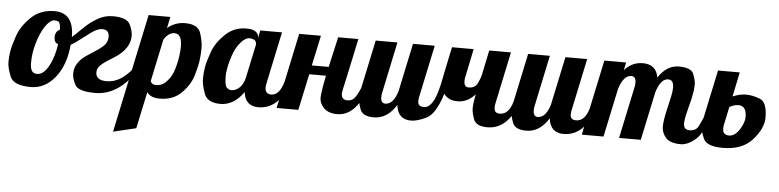

<svg xmlns="http://www.w3.org/2000/svg" viewBox="-60 -777 5142 1267"><g transform="rotate(5 2510.5 -143.5)"><path d="M306.2 -390.1Q303.2 -437 290.8 -442.6Q278.3 -448.2 264.2 -448.2Q250 -448.2 233.4 -434.3Q216.8 -420.4 201.9 -397.5Q187 -374.5 174.6 -345Q162.1 -315.4 153.3 -284.2Q144.5 -252.9 139.6 -222.4Q134.8 -191.9 134.8 -155.3Q134.8 -118.7 145.8 -102.3Q156.7 -85.9 180.7 -85.9Q222.7 -85.9 256.3 -146Q290 -206.1 301.8 -293.9Q274.9 -300.8 274.9 -338.4Q274.9 -376 306.2 -390.1ZM569.8 -130.9Q569.8 -78.1 641.1 -78.1Q686.5 -78.1 727.1 -101.1Q767.6 -124 814 -179.2H848.1Q731.9 5.9 573.2 5.9Q460.9 5.9 439.5 -35.6Q418 -77.1 418 -106Q418 -134.8 427 -156.5Q436 -178.2 450.9 -195.3Q465.8 -212.4 484.9 -226.3Q503.9 -240.2 541.7 -263.9Q579.6 -287.6 604.7 -311Q629.9 -334.5 629.9 -371.1Q629.9 -418 584 -418Q552.7 -418 510.5 -387Q468.3 -356 441.2 -334.7Q414.1 -313.5 386.2 -296.9H384.8Q373 -160.2 306.4 -78.1Q239.7 3.9 146 3.9Q31.7 3.9 8.8 -53.5Q-14.2 -110.8 -14.2 -147Q-14.2 -183.1 -8.1 -220.5Q-2 -257.8 20.3 -323Q42.5 -388.2 104.2 -448.5Q166 -508.8 259.8 -508.8Q388.2 -508.8 388.2 -349.1V-348.1Q402.8 -360.8 419.7 -377.7Q436.5 -394.5 469.7 -425.8Q502.9 -457 548.3 -482.9Q593.8 -508.8 646 -508.8Q738.3 -508.8 759.5 -467.3Q780.8 -425.8 780.8 -390.6Q780.8 -355.5 765.1 -326.2Q749.5 -296.9 726.1 -275.4Q702.6 -253.9 675.3 -237.3Q647.9 -220.7 624.5 -205.1Q601.1 -189.5 585.4 -171.9Q569.8 -154.3 569.8 -130.9Z M1110.4 -350.1Q1110.4 -433.1 1060.1 -433.1Q1043 -433.1 1024.2 -420.7Q1005.4 -408.2 991.2 -383.8L932.1 -104Q940.4 -81.1 968.3 -81.1Q996.6 -81.1 1017.1 -94.5Q1037.6 -107.9 1059.6 -139.2Q1081.5 -170.4 1095.9 -233.4Q1110.4 -296.4 1110.4 -350.1ZM1125 -504.9Q1211.4 -504.9 1229.2 -448.2Q1247.1 -391.6 1247.1 -352.5Q1247.1 -313.5 1242.4 -274.2Q1237.8 -234.9 1219.5 -170.7Q1201.2 -106.4 1146 -50.3Q1090.8 5.9 1001 5.9Q939 5.9 916 -29.8L864.3 213.9L713.4 250L880.4 -537.1H1024.4L1008.3 -461.9Q1059.1 -504.9 1125 -504.9Z M1421.9 -180.2Q1421.9 -119.6 1436 -105.2Q1450.2 -90.8 1466.8 -90.8Q1496.1 -90.8 1521 -114.5Q1545.9 -138.2 1555.2 -179.2L1603 -404.8Q1603 -427.7 1588.6 -435.3Q1574.2 -442.9 1557.6 -442.9Q1541 -442.9 1522.2 -429.2Q1503.4 -415.5 1480.7 -382.6Q1458 -349.6 1439.9 -284.9Q1421.9 -220.2 1421.9 -180.2ZM1531.2 -504.9Q1573.7 -504.9 1593 -490.2Q1612.3 -475.6 1612.3 -454.1V-446.8L1623 -500H1767.1L1695.3 -160.2Q1690.9 -145 1690.9 -127.9Q1690.9 -85 1731.9 -85Q1786.6 -85 1813 -179.2H1855Q1790.5 5.9 1654.3 5.9Q1566.9 5.9 1556.2 -85.9Q1490.7 5.9 1403.3 5.9Q1316.4 5.9 1295.2 -52.2Q1273.9 -110.4 1273.9 -149.4Q1273.9 -188.5 1280.8 -227.8Q1287.6 -267.1 1310.3 -329.8Q1333 -392.6 1391.1 -448.7Q1449.2 -504.9 1531.2 -504.9Z M2081.1 -240.2H1970.2L1918.9 0H1774.9L1880.9 -500H2024.9L1981.9 -299.8H2093.8L2139.2 -500H2272.9L2220.2 -252Q2195.8 -147 2195.8 -132.8Q2195.8 -90.8 2235.8 -90.8Q2264.6 -90.8 2281 -109.6Q2297.4 -128.4 2319.8 -179.2H2361.8Q2298.8 5.9 2175.8 5.9Q2118.2 5.9 2088.1 -24.7Q2058.1 -55.2 2058.1 -91.6Q2058.1 -127.9 2081.1 -240.2Z M3208 -127Q3208 -90.8 3245.6 -90.8Q3304.7 -90.8 3329.6 -179.2H3371.6Q3307.1 5.9 3170.9 5.9Q3096.7 5.9 3080.3 -38.1Q3064 -82 3064 -111.3Q3064 -140.6 3071.8 -179.2L3076.7 -204.1Q3025.4 -147.9 2960.9 -147.9Q2896.5 -147.9 2869.6 -189.9Q2826.2 -51.8 2765.9 -22.9Q2705.6 5.9 2666 5.9Q2577.6 5.9 2566.9 -88.9Q2508.3 5.9 2418.9 5.9Q2344.7 5.9 2328.4 -38.1Q2312 -82 2312 -111.3Q2312 -140.6 2319.8 -179.2L2387.7 -500H2531.7L2460 -160.2Q2457 -144.5 2457 -131.8Q2457 -90.8 2486.8 -90.8Q2539.6 -90.8 2566.9 -179.2L2634.8 -500H2778.8L2707 -160.2Q2702.6 -145 2702.6 -126Q2702.6 -106.9 2712.6 -98.9Q2722.7 -90.8 2743.2 -90.8Q2763.7 -90.8 2779.3 -105.5Q2794.9 -120.1 2806.9 -143.3Q2818.8 -166.5 2827.1 -194.8Q2835.4 -223.1 2841.6 -250.5Q2847.7 -277.8 2851.8 -301Q2856 -324.2 2858.9 -336.9L2893.1 -500H3036.6L2998 -314Q2994.6 -300.3 2994.6 -286.1Q2994.6 -245.1 3024.9 -245.1Q3068.4 -245.1 3084.5 -279.3Q3100.6 -313.5 3105 -333L3139.6 -500H3283.7L3211.9 -160.2Q3208 -147 3208 -127Z M3750.5 -90.8Q3809.6 -90.8 3834.5 -179.2H3876.5Q3812 5.9 3675.8 5.9Q3587.4 5.9 3576.7 -88.9Q3518.1 5.9 3428.7 5.9Q3354.5 5.9 3338.1 -38.1Q3321.8 -82 3321.8 -111.3Q3321.8 -140.6 3329.6 -179.2L3397.5 -500H3541.5L3469.7 -160.2Q3466.8 -144.5 3466.8 -131.8Q3466.8 -90.8 3496.6 -90.8Q3549.3 -90.8 3576.7 -179.2L3644.5 -500H3788.6L3716.8 -160.2Q3712.4 -145 3712.4 -126Q3712.4 -90.8 3750.5 -90.8Z M4462.4 -132.8Q4462.4 -90.8 4502.4 -90.8Q4544.9 -90.8 4561.8 -125.2Q4578.6 -159.7 4586.4 -179.2H4628.4Q4590.8 -69.3 4542.7 -31.7Q4494.6 5.9 4452.1 5.9Q4380.9 5.9 4352.8 -26.6Q4324.7 -59.1 4324.7 -99.1Q4324.7 -139.2 4340.1 -205.3Q4355.5 -271.5 4362.5 -304.7Q4369.6 -337.9 4369.6 -361.8Q4369.6 -413.1 4333.5 -413.1Q4283.7 -413.1 4255.4 -320.8L4187.5 0H4043.5L4116.7 -345.2Q4119.6 -356.9 4119.6 -370.1Q4119.6 -414.1 4089.4 -414.1Q4037.1 -414.1 4008.3 -320.8L3940.4 0H3796.4L3902.3 -500H4046.4L4035.6 -448.2Q4085.9 -504.9 4157.7 -504.9Q4246.1 -504.9 4260.3 -418.9Q4315.4 -503.9 4397 -503.9Q4478.5 -503.9 4494.4 -462.4Q4510.3 -420.9 4510.3 -396Q4510.3 -371.1 4506.6 -347.9Q4502.9 -324.7 4497.8 -300.5Q4492.7 -276.4 4477.5 -219.2Q4462.4 -162.1 4462.4 -132.8Z M4722.7 -120.1Q4722.7 -79.1 4765.6 -79.1Q4802.7 -79.1 4833 -125.7Q4863.3 -172.4 4863.3 -210.4Q4863.3 -284.2 4809.6 -284.2Q4791 -284.2 4772.9 -276.9Q4754.9 -269.5 4750.5 -266.1L4725.6 -147.9Q4722.7 -141.1 4722.7 -120.1ZM4994.6 -217.3Q4994.6 -147 4927.5 -70.6Q4860.4 5.9 4730.5 5.9Q4624 5.9 4602.3 -43Q4580.6 -91.8 4580.6 -123Q4580.6 -154.3 4587.4 -179.2L4655.3 -500H4799.3L4765.6 -337.9Q4813.5 -357.9 4854.5 -357.9Q4895 -357.9 4944.8 -339.4Q4994.6 -320.8 4994.6 -217.3Z"/></g></svg>

Font: Lobster-Regular
Style: Regular
Weight: 400
Designer: Pablo Impallari
Foundry: Pablo Impallari
Version: Version 1.007; ttfautohint (v1.1) -l 8 -r 50 -G 50 -x 14 -D 